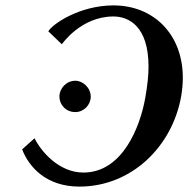

<svg xmlns="http://www.w3.org/2000/svg" viewBox="-20 -679 697 711"><path d="M259 -264C291 -264 316 -291 316 -321C316 -354 287 -380 259 -380C226 -380 200 -352 200 -321C200 -292 223 -264 259 -264ZM209 -515C209 -515 279 -618 400 -618C456 -618 530 -583 530 -432C530 -399 525.9 -362 518 -317C498.8 -208 433 -40 289 -40C197 -40 131 -120 108 -167L62 -126C86 -63 149 12 274 12C467 12 618 -136 651 -323C655 -347 657 -369 657 -391C657 -551 550 -659 400 -659C275 -659 174 -590 159 -563Z"/></svg>

Font: Linux Libertine O
Style: Bold Italic
Weight: 700
Italic angle: -11.5°
Designer: Philipp H. Poll
Foundry: Philipp H. Poll
Version: Version 4.1.0